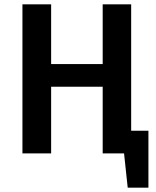

<svg xmlns="http://www.w3.org/2000/svg" viewBox="-20 -711 724 890"><path d="M588 -105H668V159H572L555 0H456V-309H217V0H84V-691H217V-414H456V-691H588Z"/></svg>

Font: Qnwhxotralxmqkhsjrfbfhwcoqn
Style: Regular
Weight: 500
Designer: Carrois Corporate & Edenspiekermann
Foundry: Carrois Corporate GbR & Edenspiekermann AG
Version: Version 2.001